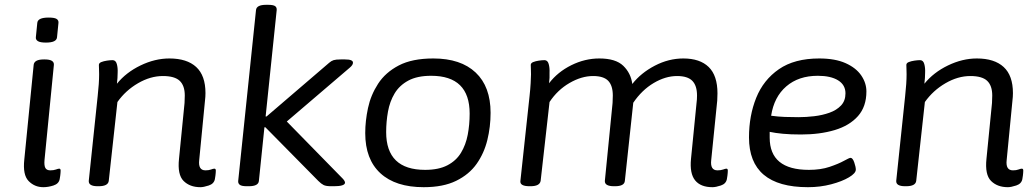

<svg xmlns="http://www.w3.org/2000/svg" viewBox="-20 -772 4301 798"><path d="M160 6Q124 6 99 -19.5Q74 -45 81 -109L120 -503Q123 -525 162 -525H166Q205 -525 204 -503L165 -107Q163 -84 168.5 -74Q174 -64 189 -64Q203 -64 212.5 -67.5Q222 -71 226 -71Q232 -71 232 -63Q232 -62 231.5 -53Q231 -44 228 -27Q224 -8 202 -1Q180 6 160 6ZM171 -595Q147 -595 137.5 -601Q128 -607 129 -617L135 -677Q137 -699 182 -699Q206 -699 215 -693.5Q224 -688 223 -677L217 -617Q215 -595 171 -595Z M813 6Q769 6 743 -20Q717 -46 724 -112L747 -344Q748 -361 748 -375Q748 -416 727 -436Q706 -456 657 -456Q605 -456 553.5 -426Q502 -396 468 -348L432 -20Q429 2 390 2H386Q347 2 349 -21L386 -373Q392 -427 392 -463Q392 -477 391.5 -486Q391 -495 391 -502Q391 -510 401 -514Q411 -518 424.5 -520Q438 -522 448 -522Q461 -522 465.5 -506Q470 -490 469 -470Q469 -449 466 -424Q504 -471 564 -500Q624 -529 684 -529Q757 -529 795.5 -493.5Q834 -458 834 -385Q834 -370 832 -354L808 -107Q803 -64 834 -64Q848 -64 857 -67.5Q866 -71 871 -71Q877 -71 877 -63Q877 -62 876.5 -53Q876 -44 873 -27Q869 -8 847.5 -1Q826 6 813 6Z M1006 2Q984 2 976.5 -4Q969 -10 970 -20L1044 -730Q1046 -752 1086 -752H1094Q1116 -752 1123.5 -746.5Q1131 -741 1130 -730L1084 -288H1088L1348 -511Q1357 -519 1366.5 -522Q1376 -525 1396 -525H1414Q1448 -525 1447 -511Q1447 -502 1434 -491L1172 -267L1406 -28Q1411 -22 1412.5 -18.5Q1414 -15 1414 -12Q1412 2 1368 2H1356Q1335 2 1325 -3Q1315 -8 1303 -20L1083 -243H1079L1056 -20Q1054 2 1014 2Z M1741 6Q1624 6 1561 -52Q1498 -110 1498 -219Q1498 -269 1509.5 -323Q1521 -377 1551.5 -424Q1582 -471 1637.5 -500Q1693 -529 1781 -529Q1895 -529 1957 -470.5Q2019 -412 2019 -303Q2019 -245 2005.5 -190Q1992 -135 1961 -91Q1930 -47 1876 -20.5Q1822 6 1741 6ZM1747 -66Q1803 -66 1839.5 -85Q1876 -104 1896 -137Q1916 -170 1924 -212Q1932 -254 1932 -300Q1932 -457 1772 -457Q1714 -457 1677 -437Q1640 -417 1620 -383.5Q1600 -350 1592.5 -308Q1585 -266 1585 -223Q1585 -66 1747 -66Z M2941 6Q2892 6 2869 -22.5Q2846 -51 2852 -112L2875 -344Q2877 -358 2877 -375Q2877 -416 2857.5 -436Q2838 -456 2794 -456Q2746 -456 2697 -427Q2648 -398 2612 -345L2577 -20Q2575 2 2536 2H2532Q2492 2 2494 -21L2526 -344Q2527 -361 2527 -375Q2527 -416 2508 -436Q2489 -456 2445 -456Q2397 -456 2347 -427Q2297 -398 2264 -348L2227 -20Q2223 2 2185 2H2181Q2139 2 2143 -21L2181 -373Q2184 -400 2185.5 -426Q2187 -452 2187 -463Q2187 -477 2186.5 -486Q2186 -495 2186 -502Q2186 -510 2196 -514Q2206 -518 2219.5 -520Q2233 -522 2243 -522Q2256 -522 2260.5 -506Q2265 -490 2264 -470Q2265 -449 2262 -426Q2298 -473 2354.5 -501Q2411 -529 2471 -529Q2539 -529 2570.5 -498.5Q2602 -468 2608 -423Q2644 -469 2701.5 -499Q2759 -529 2820 -529Q2889 -529 2925.5 -493.5Q2962 -458 2962 -384Q2962 -368 2961 -354L2936 -107Q2931 -64 2962 -64Q2976 -64 2985.5 -67.5Q2995 -71 2999 -71Q3005 -71 3005 -63Q3005 -62 3004.5 -53Q3004 -44 3001 -27Q2997 -8 2976 -1Q2955 6 2941 6Z M3338 6Q3093 6 3093 -201Q3093 -291 3123 -365.5Q3153 -440 3217.5 -484.5Q3282 -529 3385 -529Q3451 -529 3494.5 -509.5Q3538 -490 3559.5 -458.5Q3581 -427 3581 -392Q3581 -329 3546 -289.5Q3511 -250 3449.5 -231.5Q3388 -213 3309 -213Q3266 -213 3234 -216Q3202 -219 3179 -224Q3179 -218 3179 -212.5Q3179 -207 3179 -200Q3179 -66 3342 -66Q3391 -66 3428 -78.5Q3465 -91 3487.5 -103.5Q3510 -116 3515 -116Q3524 -116 3530.5 -97Q3537 -78 3537 -67Q3537 -52 3508.5 -35Q3480 -18 3434.5 -6Q3389 6 3338 6ZM3299 -285Q3330 -285 3364 -289Q3398 -293 3427.5 -303.5Q3457 -314 3475.5 -333.5Q3494 -353 3494 -384Q3494 -419 3463.5 -438Q3433 -457 3379 -457Q3299 -457 3248 -413Q3197 -369 3185 -291Q3214 -287 3242 -286Q3270 -285 3299 -285Z M4169 6Q4125 6 4099 -20Q4073 -46 4080 -112L4103 -344Q4104 -361 4104 -375Q4104 -416 4083 -436Q4062 -456 4013 -456Q3961 -456 3909.5 -426Q3858 -396 3824 -348L3788 -20Q3785 2 3746 2H3742Q3703 2 3705 -21L3742 -373Q3748 -427 3748 -463Q3748 -477 3747.5 -486Q3747 -495 3747 -502Q3747 -510 3757 -514Q3767 -518 3780.5 -520Q3794 -522 3804 -522Q3817 -522 3821.5 -506Q3826 -490 3825 -470Q3825 -449 3822 -424Q3860 -471 3920 -500Q3980 -529 4040 -529Q4113 -529 4151.5 -493.5Q4190 -458 4190 -385Q4190 -370 4188 -354L4164 -107Q4159 -64 4190 -64Q4204 -64 4213 -67.5Q4222 -71 4227 -71Q4233 -71 4233 -63Q4233 -62 4232.5 -53Q4232 -44 4229 -27Q4225 -8 4203.5 -1Q4182 6 4169 6Z"/></svg>

Font: Asap Semi Expanded Semi Expanded Regular
Style: Italic
Weight: 400
Width: 6
Italic angle: -6°
Designer: Pablo Cosgaya
Foundry: Omnibus-Type
Version: Version 3.001; ttfautohint (v1.8.4.7-5d5b)